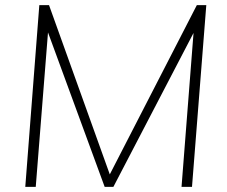

<svg xmlns="http://www.w3.org/2000/svg" viewBox="-20 -732 888 752"><path d="M788 -712 732 0H691L738 -603L424 0H390L168 -605L120 0H79L134 -712H172L410 -49L751 -712Z"/></svg>

Font: Muli ExtraLight
Style: Italic
Weight: 275
Italic angle: -4.541°
Designer: Vernon Adams
Foundry: Vernon Adams
Version: Version 2.001